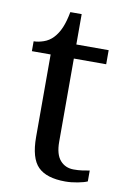

<svg xmlns="http://www.w3.org/2000/svg" viewBox="-79 -708 509 766"><g transform="rotate(10 176.0 -324.5)"><path d="M240 10Q164 10 129.5 -24.5Q95 -59 95 -145V-479H19V-519Q37 -519 59 -526.5Q81 -534 97 -551Q114 -569 125 -595Q136 -621 143 -659H189V-536H320V-479H189V-142Q189 -91 210 -67Q231 -43 265 -43Q283 -43 298 -45Q313 -47 329 -50V-6Q316 0 290 5Q264 10 240 10Z"/></g></svg>

Font: Noto Serif Toto
Style: Regular
Weight: 400
Designer: Monotype Design Team
Foundry: Monotype Imaging Inc.
Version: Version 2.001